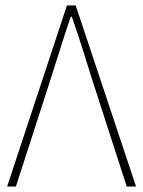

<svg xmlns="http://www.w3.org/2000/svg" viewBox="-20 -680 522 700"><path d="M6 0 224 -660H256L476 0H442L314 -396Q295 -458 279 -508Q263 -558 242 -619H238Q217 -558 201.5 -508Q186 -458 166 -396L38 0Z"/></svg>

Font: SourceSans3VF
Style: Regular
Weight: 200
Designer: Paul D. Hunt
Foundry: Adobe
Version: Version 3.052;hotconv 1.1.0;makeotfexe 2.6.0